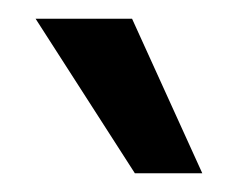

<svg xmlns="http://www.w3.org/2000/svg" viewBox="-20 -740 253 205"><path d="M18 -720H121L196 -555H124Z"/></svg>

Font: Mukta Vaani SemiBold
Style: Regular
Weight: 600
Designer: Noopur Datye, Girish Dalvi, Yashodeep Gholap, Pallavi Karambelkar
Foundry: Ek Type
Version: Version 2.538;PS 1.000;hotconv 16.6.51;makeotf.lib2.5.65220;